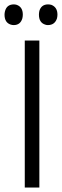

<svg xmlns="http://www.w3.org/2000/svg" viewBox="-31 -841 277 861"><path d="M71.3 -775.4Q71.3 -809.6 43.9 -819.3Q37.1 -821.3 31.2 -821.3Q-1 -821.3 -8.8 -790Q-10.7 -782.2 -10.7 -775.4Q-10.7 -739.3 17.6 -730.5Q24.4 -728.5 30.3 -728.5Q60.5 -728.5 69.3 -758.8Q71.3 -767.6 71.3 -775.4ZM226.6 -775.4Q226.6 -808.6 199.2 -819.3Q191.4 -821.3 184.6 -821.3Q154.3 -821.3 145.5 -792Q143.6 -783.2 143.6 -775.4Q143.6 -739.3 171.9 -730.5Q177.7 -728.5 183.6 -728.5Q214.8 -728.5 224.6 -758.8Q226.6 -767.6 226.6 -775.4ZM80.1 -659.2V0H145.5V-659.2Z"/></svg>

Font: Yaldevi Colombo
Style: Regular
Weight: 400
Designer: Sol Matas, Denzil Rajitha, Kosala Senevirathne and Pathum Egodawatta
Foundry: Mooniak
Version: Version 1.020 ; ttfautohint (v1.6)